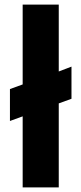

<svg xmlns="http://www.w3.org/2000/svg" viewBox="-20 -810 351 830"><path d="M23 -287V-425L78 -445V-790H234V-501L289 -522V-383L234 -363V0H78V-307Z"/></svg>

Font: BDO Grotesk
Style: Bold
Weight: 700
Designer: Deni Anggara
Foundry: Lokal Container
Version: Version 2.000